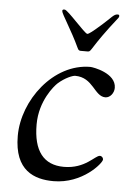

<svg xmlns="http://www.w3.org/2000/svg" viewBox="-50 -685 517 735"><g transform="rotate(5 209.0 -317.0)"><path d="M160 -640C160 -629 200 -571 231 -504C235 -494 240 -494 245 -494H271C286 -494 278 -508 377 -633C379 -636 379 -639 379 -640C379 -645 375 -645 372 -645C358 -645 349 -630 317 -602C284 -573 269 -561 263 -561C253 -561 181 -646 169 -646H167C163 -646 160 -645 160 -640ZM32 -149C32 -15 110 12 183 12C294 12 365 -73 365 -87C365 -93 360 -100 352 -100C334 -100 300 -46 218 -46C140 -46 100 -97 100 -199C100 -290 154 -351 166 -362C193 -386 222 -397 231 -397C301 -397 310 -325 353 -325C371 -325 386 -344 386 -364C386 -421 296 -436 286 -436C144 -436 32 -286 32 -149Z"/></g></svg>

Font: OFL Sorts Mill Goudy
Style: Italic
Weight: 500
Italic angle: -6°
Version: Version 003.000